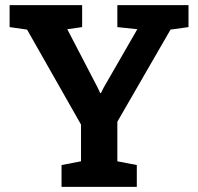

<svg xmlns="http://www.w3.org/2000/svg" viewBox="-20 -731 776 751"><path d="M220.7 0V-85.4L296.9 -100.1V-243.7L85.9 -615.2L17.6 -625V-710.9H301.3V-625L243.2 -616.7L361.3 -389.6L372.1 -366.7L375 -367.2L385.7 -388.7L517.1 -616.7L439 -625V-710.9H717.3V-625L647 -615.2L439 -254.9V-100.1L515.1 -85.4V0Z"/></svg>

Font: Roboto Slab
Style: Bold
Weight: 700
Designer: Google
Version: Version 2.000; ttfautohint (v1.8.1.43-b0c9)